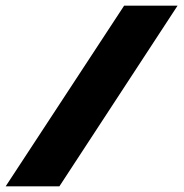

<svg xmlns="http://www.w3.org/2000/svg" viewBox="-20 -659 649 679"><path d="M190 0 608 -639H419L0 0Z"/></svg>

Font: Banana Brick
Style: Regular
Weight: 400
Designer: artmaker
Foundry: artmaker
Version: Version 4.000 2011 initial release